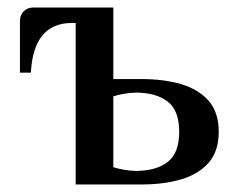

<svg xmlns="http://www.w3.org/2000/svg" viewBox="-20 -490 628 510"><path d="M181 0V-429H171Q69 -429 62 -297H33V-435Q33 -450 43 -460Q53 -470 68 -470H281V-280H356Q415 -280 461 -266.5Q507 -253 534 -222.5Q561 -192 561 -140Q561 -88 534 -57.5Q507 -27 461 -13.5Q415 0 356 0ZM341 -36Q394 -36 425 -59.5Q456 -83 456 -140Q456 -197 425 -220.5Q394 -244 341 -244Q328 -244 310 -241Q292 -238 281 -234V-46Q292 -42 310 -39Q328 -36 341 -36Z"/></svg>

Font: El Messiri Medium
Style: Regular
Weight: 500
Designer: Mohamed Gaber
Foundry: Kief Type Foundry
Version: Version 2.020; ttfautohint (v1.8.3)